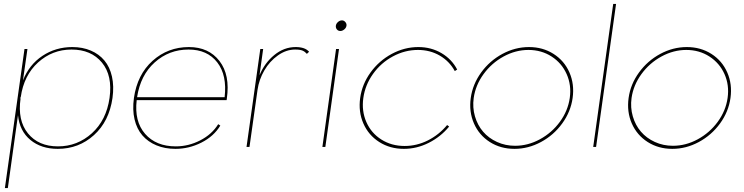

<svg xmlns="http://www.w3.org/2000/svg" viewBox="-20 -750 3798 980"><path d="M120.1 -500 97.2 -339.8Q128.9 -419.9 196.5 -464.8Q264.2 -509.8 349.1 -509.8Q401.4 -509.8 443.4 -491.9Q485.4 -474.1 512.9 -441.2Q540.5 -408.2 551.5 -359.1Q562.5 -310.1 554.2 -250Q537.1 -130.4 459.5 -60.3Q381.8 9.8 274.9 9.8Q190.4 9.8 135.3 -35.6Q80.1 -81.1 71.8 -162.1L20 210H4.9L90.8 -398.9L105 -500ZM84 -245.1 85 -247.1Q68.8 -135.7 122.6 -69.3Q176.3 -2.9 275.9 -2.9Q375 -2.9 449 -69.8Q522.9 -136.7 539.1 -250Q555.2 -364.3 500.2 -430.7Q445.3 -497.1 345.2 -497.1Q247.1 -497.1 174.3 -431.2Q101.6 -365.2 85.9 -253.9L85 -255.9Z M875.5 9.8Q821.8 9.8 778.6 -8.1Q735.4 -25.9 706.8 -58.8Q678.2 -91.8 666.7 -140.9Q655.3 -189.9 663.6 -250Q680.7 -369.6 758.8 -439.7Q836.9 -509.8 944.3 -509.8Q1045.4 -509.8 1100.3 -438.5Q1155.3 -367.2 1137.7 -246.1Q1137.7 -240.7 1136.7 -238.8H677.7Q665 -130.4 720.7 -66.7Q776.4 -2.9 877.4 -2.9Q941.9 -2.9 1001.7 -33.4Q1061.5 -64 1093.8 -116.2L1104.5 -108.9Q1071.3 -54.2 1008.1 -22.2Q944.8 9.8 875.5 9.8ZM679.7 -253.9H1126.5Q1139.6 -366.2 1088.9 -431.6Q1038.1 -497.1 942.4 -497.1Q842.8 -497.1 769.8 -431.6Q696.8 -366.2 679.7 -253.9Z M1489.3 -509.8Q1537.1 -509.8 1557.6 -485.8L1546.4 -475.1Q1536.6 -486.3 1524.2 -491.7Q1511.7 -497.1 1486.3 -497.1Q1440.9 -497.1 1398.7 -467.3Q1356.4 -437.5 1329.1 -390.4Q1301.8 -343.3 1294.4 -291L1253.4 0H1238.3L1308.6 -500H1323.2L1304.7 -366.2Q1330.6 -428.7 1380.1 -469.2Q1429.7 -509.8 1489.3 -509.8Z M1717.3 -591.8Q1706.1 -591.8 1699.5 -599.9Q1692.9 -607.9 1694.3 -619.1Q1695.8 -629.4 1705.1 -637.7Q1714.4 -646 1725.6 -646Q1735.4 -646 1742.7 -637.5Q1750 -628.9 1748.5 -619.1Q1747.1 -607.9 1737.3 -599.9Q1727.5 -591.8 1717.3 -591.8ZM1625.5 0 1695.3 -500H1710.4L1640.6 0Z M2115.2 -509.8Q2180.7 -509.8 2233.4 -478.8Q2286.1 -447.8 2313.5 -395L2301.3 -387.2Q2274.4 -437 2224.9 -466.1Q2175.3 -495.1 2113.3 -495.1Q2046.4 -495.1 1985.4 -462.2Q1924.3 -429.2 1884 -372.8Q1843.8 -316.4 1834.5 -250Q1825.2 -183.6 1849.9 -127.2Q1874.5 -70.8 1926.5 -37.8Q1978.5 -4.9 2045.4 -4.9Q2107.4 -4.9 2164.1 -33.4Q2220.7 -62 2262.2 -111.8L2272.5 -104Q2229.5 -51.8 2168.5 -21Q2107.4 9.8 2041.5 9.8Q1970.7 9.8 1915.8 -25.1Q1860.8 -60.1 1834.7 -119.9Q1808.6 -179.7 1818.4 -250Q1828.1 -320.3 1871.3 -380.1Q1914.6 -439.9 1979.5 -474.9Q2044.4 -509.8 2115.2 -509.8Z M2680.2 -509.8Q2750.5 -509.8 2805.4 -474.9Q2860.4 -439.9 2886.5 -380.1Q2912.6 -320.3 2902.8 -250Q2893.1 -179.7 2849.6 -119.9Q2806.2 -60.1 2741.2 -25.1Q2676.3 9.8 2606 9.8Q2535.2 9.8 2480.2 -25.1Q2425.3 -60.1 2399.2 -119.9Q2373 -179.7 2382.8 -250Q2392.6 -320.3 2436 -380.1Q2479.5 -439.9 2544.4 -474.9Q2609.4 -509.8 2680.2 -509.8ZM2397.9 -250Q2391.1 -201.2 2404.3 -156Q2417.5 -110.8 2445.8 -77.9Q2474.1 -44.9 2516.8 -25.4Q2559.6 -5.9 2608.9 -5.9Q2674.8 -5.9 2735.8 -39.1Q2796.9 -72.3 2837.9 -128.4Q2878.9 -184.6 2888.2 -250Q2897.5 -315.4 2872.3 -371.8Q2847.2 -428.2 2795.2 -461.7Q2743.2 -495.1 2677.2 -495.1Q2611.8 -495.1 2550.5 -461.7Q2489.3 -428.2 2448.2 -371.8Q2407.2 -315.4 2397.9 -250Z M3109.9 -730H3124.5L3022.5 0H3007.8Z M3485.8 -509.8Q3556.2 -509.8 3611.1 -474.9Q3666 -439.9 3692.1 -380.1Q3718.3 -320.3 3708.5 -250Q3698.7 -179.7 3655.3 -119.9Q3611.8 -60.1 3546.9 -25.1Q3481.9 9.8 3411.6 9.8Q3340.8 9.8 3285.9 -25.1Q3231 -60.1 3204.8 -119.9Q3178.7 -179.7 3188.5 -250Q3198.2 -320.3 3241.7 -380.1Q3285.2 -439.9 3350.1 -474.9Q3415 -509.8 3485.8 -509.8ZM3203.6 -250Q3196.8 -201.2 3210 -156Q3223.1 -110.8 3251.5 -77.9Q3279.8 -44.9 3322.5 -25.4Q3365.2 -5.9 3414.6 -5.9Q3480.5 -5.9 3541.5 -39.1Q3602.5 -72.3 3643.6 -128.4Q3684.6 -184.6 3693.8 -250Q3703.1 -315.4 3678 -371.8Q3652.8 -428.2 3600.8 -461.7Q3548.8 -495.1 3482.9 -495.1Q3417.5 -495.1 3356.2 -461.7Q3294.9 -428.2 3253.9 -371.8Q3212.9 -315.4 3203.6 -250Z"/></svg>

Font: Human Sans Thin
Style: Italic
Weight: 100
Italic angle: -8°
Designer: Tim Radville
Foundry: Continuum
Version: Version 1.000;FEAKit 1.0